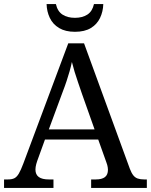

<svg xmlns="http://www.w3.org/2000/svg" viewBox="-20 -928 745 948"><path d="M0 0V-42H19Q39 -42 51 -48Q63 -54 73 -71Q83 -88 95 -120L317 -714H395L621 -95Q629 -74 638 -62.5Q647 -51 660 -46.5Q673 -42 692 -42H705V0H430V-42H453Q483 -42 498 -53.5Q513 -65 513 -90Q513 -96 512 -101.5Q511 -107 509.5 -113.5Q508 -120 505 -127L465 -239H202L164 -134Q161 -126 159 -118Q157 -110 156 -103.5Q155 -97 155 -91Q155 -66 171.5 -54Q188 -42 221 -42H244V0ZM221 -289H447L385 -464Q375 -494 365.5 -521Q356 -548 348.5 -573Q341 -598 335 -622Q330 -598 323.5 -575.5Q317 -553 309 -528.5Q301 -504 289 -473ZM350 -771Q303 -771 272 -789.5Q241 -808 226 -839.5Q211 -871 210 -908H256Q264 -872 288.5 -856Q313 -840 350 -840Q387 -840 411.5 -856Q436 -872 444 -908H490Q489 -871 474 -839.5Q459 -808 428.5 -789.5Q398 -771 350 -771Z"/></svg>

Font: Noto Serif Tibetan
Style: Regular
Weight: 400
Designer: Monotype Design Team
Foundry: Monotype Imaging Inc.
Version: Version 2.103